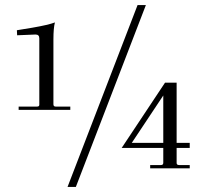

<svg xmlns="http://www.w3.org/2000/svg" viewBox="-20 -668 807 762"><path d="M526 -648H559L281 74H248ZM127 -245Q136 -245 136 -252V-516Q136 -531 121 -531L48 -528L47 -548L108 -558Q172 -569 198 -579Q192 -557 192 -511V-254Q192 -245 201 -245H259V-232H54V-245ZM733 -81H681V-21Q681 -13 691 -13H733V0H576V-13H619Q628 -13 628 -22V-81H463L635 -340H681V-101H733ZM503 -101H628V-289Z"/></svg>

Font: Arapey Thin
Style: Regular
Weight: 100
Designer: Eduardo Rodriguez Tunni
Foundry: Eduardo Rodriguez Tunni
Version: Version 4.000;hotconv 1.0.109;makeotfexe 2.5.65596